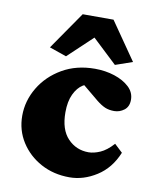

<svg xmlns="http://www.w3.org/2000/svg" viewBox="-77 -711 624 778"><g transform="rotate(10 235.0 -322.0)"><path d="M261.7 7.8Q196.3 7.8 144 -20.5Q91.8 -48.8 61 -97.2Q30.3 -145.5 30.3 -205.1Q30.3 -266.6 63 -321.3Q95.7 -376 153.8 -409.7Q211.9 -443.4 288.1 -443.4Q331.1 -443.4 368.7 -431.2Q406.2 -418.9 429.7 -397Q453.1 -375 453.1 -344.7Q453.1 -316.4 434.6 -302.2Q416 -288.1 393.6 -288.1Q372.1 -288.1 356 -294.9Q339.8 -301.8 320.3 -317.4L235.4 -387.7L294.9 -376Q272.5 -380.9 250.5 -367.2Q228.5 -353.5 214.4 -323.7Q200.2 -293.9 200.2 -249Q200.2 -177.7 234.9 -141.6Q269.5 -105.5 320.3 -105.5Q341.8 -105.5 367.7 -116.7Q393.6 -127.9 420.9 -158.2L454.1 -127Q426.8 -60.5 373 -26.4Q319.3 7.8 261.7 7.8ZM434.6 -497.1 364.3 -472.7 229.5 -599.6H297.9L163.1 -472.7L92.8 -497.1L200.2 -652.3H327.1Z"/></g></svg>

Font: Crimson Pro Black
Style: Regular
Weight: 900
Designer: Jacques Le Bailly
Foundry: Baron von Fonthausen
Version: Version 1.003